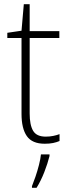

<svg xmlns="http://www.w3.org/2000/svg" viewBox="-20 -678 328 919"><path d="M199 -24Q218 -24 235 -27.5Q252 -31 265 -36V-3Q251 3 234 6.5Q217 10 194 10Q134 10 108.5 -26.5Q83 -63 83 -133V-496H15V-521L83 -531L94 -658H122V-529H264V-496H122V-135Q122 -80 138.5 -52Q155 -24 199 -24ZM217 69Q208 105 192 146Q176 187 155 221H133V213Q140 196 149.5 168.5Q159 141 166.5 111.5Q174 82 176 61H217Z"/></svg>

Font: Noto Sans Ethiopic SemiCondensed ExtraLight
Style: Regular
Weight: 200
Width: 4
Designer: Monotype Design Team
Foundry: Monotype Imaging Inc.
Version: Version 2.102; ttfautohint (v1.8.4.7-5d5b)